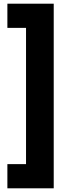

<svg xmlns="http://www.w3.org/2000/svg" viewBox="-20 -800 402 1040"><path d="M121 89V-649H20V-780H271V220H20V89Z"/></svg>

Font: Jost*
Style: Bold
Weight: 700
Version: Version 3.7